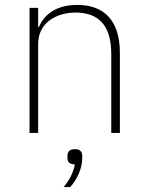

<svg xmlns="http://www.w3.org/2000/svg" viewBox="-20 -540 599 780"><path d="M100 0V-508H135V-430H138C158 -479 206 -520 294 -520C406 -520 467 -453 467 -326V0H432V-320C432 -437 381 -489 286 -489C247 -489 209 -478 181 -457C153 -436 135 -404 135 -361V0ZM285 66C304 66 314 75 314 94V105C314 142 293 191 265 220H238C266 189 280 152 284 128C261 127 254 117 254 102V94C254 75 264 66 285 66Z"/></svg>

Font: Plexus Sans ExtraLight
Style: Regular
Weight: 250
Version: Version 2.001;PS 002.001;hotconv 1.0.70;makeotf.lib2.5.58329